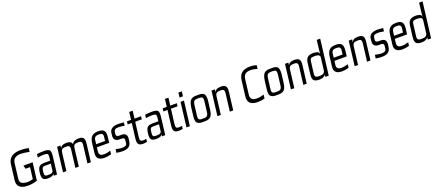

<svg xmlns="http://www.w3.org/2000/svg" viewBox="104 -2127 8112 3564"><g transform="rotate(-20 4160.0 -345.0)"><path d="M510 -568 519 -643C469 -654 413 -659 353 -659C328 -659 304 -657 281 -652C201 -636 121 -594 106 -473L68 -166C65 -137 67 -112 74 -90C100 -13 180 10 271 10C326 10 386 0 454 -20L497 -369H315L333 -301H421L393 -74C354 -62 317 -56 284 -56C265 -56 247 -58 231 -61C183 -70 131 -94 141 -168L178 -474C188 -553 244 -592 346 -592C386 -592 479 -578 510 -568Z M845 0 887 -342C895 -404 891 -445 875 -465C859 -484 821 -494 760 -494C720 -494 675 -491 625 -485L617 -419C664 -427 706 -431 743 -431C777 -431 799 -426 810 -417C821 -408 825 -390 822 -363L813 -286H704C652 -286 616 -276 596 -256C575 -235 562 -198 555 -144C548 -82 552 -41 569 -21C586 0 619 10 669 10C737 10 775 -9 785 -46L780 0ZM621 -141C631 -220 641 -230 701 -230H806L790 -98C783 -47 726 -49 688 -49H674C621 -49 612 -72 621 -141Z M1451 -494C1397 -494 1336 -479 1318 -428C1308 -472 1273 -494 1213 -494C1138 -494 1095 -471 1082 -425L1089 -484H1022L963 0H1030L1073 -349C1077 -380 1086 -402 1101 -413C1115 -424 1142 -429 1182 -429C1232 -429 1258 -413 1250 -349L1207 0H1275L1317 -349C1321 -380 1329 -401 1342 -412C1355 -423 1381 -429 1420 -429C1437 -429 1451 -427 1462 -423C1486 -413 1493 -390 1488 -349L1446 0H1513L1557 -355C1569 -459 1535 -494 1451 -494Z M1838 -494C1736 -494 1673 -458 1657 -329L1634 -138C1622 -39 1671 10 1782 10C1825 10 1869 3 1916 -10L1924 -79C1875 -63 1834 -55 1799 -55C1737 -55 1694 -73 1704 -149L1713 -222H1956L1969 -329C1985 -458 1938 -494 1838 -494ZM1827 -434C1882 -434 1913 -423 1905 -357L1896 -281H1720L1729 -357C1737 -423 1774 -434 1827 -434Z M2153 -217H2194C2234 -217 2260 -208 2254 -160L2248 -111C2245 -87 2235 -71 2219 -64C2203 -56 2180 -52 2150 -52C2126 -52 2085 -58 2027 -71L2018 -2C2061 6 2102 10 2141 10C2192 10 2233 0 2262 -20C2292 -40 2310 -76 2316 -128L2322 -170C2331 -246 2297 -284 2221 -284H2179C2134 -284 2114 -300 2118 -333L2123 -374C2126 -396 2134 -412 2148 -421C2162 -430 2187 -435 2223 -435C2255 -435 2293 -430 2334 -421L2342 -486C2282 -491 2245 -494 2233 -494C2125 -494 2066 -456 2057 -380L2052 -335C2041 -252 2086 -217 2153 -217Z M2508 -136 2544 -425H2674L2681 -484H2551L2570 -634H2501L2483 -484H2402L2395 -425H2476L2441 -141C2426 -22 2454 10 2545 10C2571 10 2597 7 2621 2L2628 -57C2600 -52 2582 -49 2574 -49C2516 -49 2499 -62 2508 -136Z M2982 0 3024 -342C3032 -404 3028 -445 3012 -465C2996 -484 2958 -494 2897 -494C2857 -494 2812 -491 2762 -485L2754 -419C2801 -427 2843 -431 2880 -431C2914 -431 2936 -426 2947 -417C2958 -408 2962 -390 2959 -363L2950 -286H2841C2789 -286 2753 -276 2733 -256C2712 -235 2699 -198 2692 -144C2685 -82 2689 -41 2706 -21C2723 0 2756 10 2806 10C2874 10 2912 -9 2922 -46L2917 0ZM2758 -141C2768 -220 2778 -230 2838 -230H2943L2927 -98C2920 -47 2863 -49 2825 -49H2811C2758 -49 2749 -72 2758 -141Z M3214 -136 3250 -425H3380L3387 -484H3257L3276 -634H3207L3189 -484H3108L3101 -425H3182L3147 -141C3132 -22 3160 10 3251 10C3277 10 3303 7 3327 2L3334 -57C3306 -52 3288 -49 3280 -49C3222 -49 3205 -62 3214 -136Z M3538 -565 3550 -659H3482L3471 -565ZM3469 0 3528 -484H3461L3402 0Z M3947 -321C3951 -353 3951 -380 3948 -402C3942 -445 3932 -467 3900 -481C3867 -495 3848 -494 3801 -494C3754 -494 3735 -495 3698 -481C3648 -462 3623 -405 3612 -321L3592 -153C3583 -82 3589 -35 3622 -14C3656 10 3682 10 3739 10C3785 10 3806 10 3842 -3C3891 -21 3916 -72 3926 -153ZM3856 -140C3851 -100 3843 -74 3821 -62C3797 -48 3782 -49 3746 -49C3711 -49 3695 -48 3674 -62C3656 -74 3654 -100 3659 -140L3683 -336C3689 -381 3699 -408 3714 -419C3729 -430 3755 -435 3794 -435C3832 -435 3858 -430 3870 -419C3882 -408 3885 -381 3880 -336Z M4260 -494C4187 -494 4145 -471 4132 -425L4139 -484H4072L4013 0H4080L4123 -350C4127 -381 4136 -402 4151 -413C4166 -424 4193 -430 4233 -430C4250 -430 4263 -428 4274 -424C4299 -414 4306 -391 4301 -350L4258 0H4325L4369 -355C4382 -461 4346 -494 4260 -494Z M4884 -593C4924 -593 4967 -585 5013 -569L5022 -641C4980 -654 4936 -660 4891 -660C4754 -660 4678 -598 4663 -474L4625 -166C4611 -49 4672 10 4809 10C4856 10 4902 4 4947 -9L4956 -83C4906 -67 4861 -59 4821 -59C4728 -59 4687 -96 4696 -171L4733 -475C4745 -574 4811 -593 4884 -593Z M5399 -321C5403 -353 5403 -380 5400 -402C5394 -445 5384 -467 5352 -481C5319 -495 5300 -494 5253 -494C5206 -494 5187 -495 5150 -481C5100 -462 5075 -405 5064 -321L5044 -153C5035 -82 5041 -35 5074 -14C5108 10 5134 10 5191 10C5237 10 5258 10 5294 -3C5343 -21 5368 -72 5378 -153ZM5308 -140C5303 -100 5295 -74 5273 -62C5249 -48 5234 -49 5198 -49C5163 -49 5147 -48 5126 -62C5108 -74 5106 -100 5111 -140L5135 -336C5141 -381 5151 -408 5166 -419C5181 -430 5207 -435 5246 -435C5284 -435 5310 -430 5322 -419C5334 -408 5337 -381 5332 -336Z M5712 -494C5639 -494 5597 -471 5584 -425L5591 -484H5524L5465 0H5532L5575 -350C5579 -381 5588 -402 5603 -413C5618 -424 5645 -430 5685 -430C5702 -430 5715 -428 5726 -424C5751 -414 5758 -391 5753 -350L5710 0H5777L5821 -355C5834 -461 5798 -494 5712 -494Z M6089 -494C5997 -494 5939 -468 5925 -357L5899 -144C5891 -85 5897 -45 5916 -23C5935 -1 5971 10 6023 10C6061 10 6091 3 6114 -11C6138 -24 6151 -40 6153 -57L6146 0H6212L6298 -700H6230L6212 -555C6209 -528 6205 -487 6199 -432H6197C6202 -482 6131 -494 6089 -494ZM6045 -52C5990 -52 5955 -62 5963 -127L5993 -366C5996 -393 6004 -411 6018 -419C6031 -427 6057 -431 6097 -431C6164 -431 6195 -409 6189 -366L6160 -127C6152 -61 6103 -52 6045 -52Z M6530 -494C6428 -494 6365 -458 6349 -329L6326 -138C6314 -39 6363 10 6474 10C6517 10 6561 3 6608 -10L6616 -79C6567 -63 6526 -55 6491 -55C6429 -55 6386 -73 6396 -149L6405 -222H6648L6661 -329C6677 -458 6630 -494 6530 -494ZM6519 -434C6574 -434 6605 -423 6597 -357L6588 -281H6412L6421 -357C6429 -423 6466 -434 6519 -434Z M6971 -494C6898 -494 6856 -471 6843 -425L6850 -484H6783L6724 0H6791L6834 -350C6838 -381 6847 -402 6862 -413C6877 -424 6904 -430 6944 -430C6961 -430 6974 -428 6985 -424C7010 -414 7017 -391 7012 -350L6969 0H7036L7080 -355C7093 -461 7057 -494 6971 -494Z M7275 -217H7316C7356 -217 7382 -208 7376 -160L7370 -111C7367 -87 7357 -71 7341 -64C7325 -56 7302 -52 7272 -52C7248 -52 7207 -58 7149 -71L7140 -2C7183 6 7224 10 7263 10C7314 10 7355 0 7384 -20C7414 -40 7432 -76 7438 -128L7444 -170C7453 -246 7419 -284 7343 -284H7301C7256 -284 7236 -300 7240 -333L7245 -374C7248 -396 7256 -412 7270 -421C7284 -430 7309 -435 7345 -435C7377 -435 7415 -430 7456 -421L7464 -486C7404 -491 7367 -494 7355 -494C7247 -494 7188 -456 7179 -380L7174 -335C7163 -252 7208 -217 7275 -217Z M7723 -494C7621 -494 7558 -458 7542 -329L7519 -138C7507 -39 7556 10 7667 10C7710 10 7754 3 7801 -10L7809 -79C7760 -63 7719 -55 7684 -55C7622 -55 7579 -73 7589 -149L7598 -222H7841L7854 -329C7870 -458 7823 -494 7723 -494ZM7712 -434C7767 -434 7798 -423 7790 -357L7781 -281H7605L7614 -357C7622 -423 7659 -434 7712 -434Z M8111 -494C8019 -494 7961 -468 7947 -357L7921 -144C7913 -85 7919 -45 7938 -23C7957 -1 7993 10 8045 10C8083 10 8113 3 8136 -11C8160 -24 8173 -40 8175 -57L8168 0H8234L8320 -700H8252L8234 -555C8231 -528 8227 -487 8221 -432H8219C8224 -482 8153 -494 8111 -494ZM8067 -52C8012 -52 7977 -62 7985 -127L8015 -366C8018 -393 8026 -411 8040 -419C8053 -427 8079 -431 8119 -431C8186 -431 8217 -409 8211 -366L8182 -127C8174 -61 8125 -52 8067 -52Z"/></g></svg>

Font: Gamestation Condensed
Style: Italic
Weight: 400
Width: 3
Designer: Jonas Hecksher
Foundry: Jonas Hecksher, Playtypeª, e-types AS
Version: Version 1.003